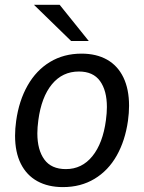

<svg xmlns="http://www.w3.org/2000/svg" viewBox="-20 -754 589 784"><path d="M41.5 -200Q41.5 -228.5 46 -260.5Q57.5 -343 92.8 -405Q128 -467 184.2 -501Q240.5 -535 313 -535Q373.5 -535 417 -510.5Q460.5 -486 483.8 -438Q507 -390 507 -322Q507 -293.5 502.5 -260.5Q491 -179.5 456.5 -118.5Q422 -57.5 366 -23.8Q310 10 237 10Q176.5 10 132.5 -14.2Q88.5 -38.5 65 -85.5Q41.5 -132.5 41.5 -200ZM132.5 -209.5Q132.5 -142 161 -102.8Q189.5 -63.5 249 -63.5Q314.5 -63.5 357.2 -116.2Q400 -169 412.5 -263Q416.5 -293.5 416.5 -317Q416.5 -384 388.5 -423Q360.5 -462 302 -462Q235 -462 192 -409.8Q149 -357.5 136.5 -263Q132.5 -233.5 132.5 -209.5ZM342.5 -586.5H270.5L118.5 -734.5H223.5Z"/></svg>

Font: 1883 Sans
Style: Italic
Weight: 400
Italic angle: -8°
Designer: 1883 Sans project is a fork of Public Sans.
Version: Version 1.009